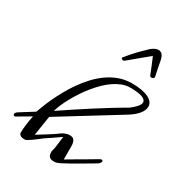

<svg xmlns="http://www.w3.org/2000/svg" viewBox="-299 -1410 1485 1594"><g transform="rotate(30 443.5 -612.5)"><path d="M101.1 -66.4Q101.1 -83 102.8 -102.8Q104.5 -122.6 107.2 -144.3Q109.9 -166 113.8 -188.2Q117.7 -210.4 122.1 -231.9L0 -160.2Q-4.9 -156.7 -10.7 -156.7Q-16.6 -156.7 -20.8 -160.6Q-24.9 -164.6 -24.9 -170.4Q-24.9 -177.2 -19.3 -184.8Q-13.7 -192.4 0 -200.7L127 -280.3Q134.8 -302.7 149.4 -340.8Q164.1 -378.9 185.5 -425.3Q207 -471.7 235.4 -523.4Q263.7 -575.2 299.3 -626Q335 -676.8 377.4 -722.9Q419.9 -769 469.5 -804.2Q519 -839.4 575.9 -860.1Q632.8 -880.9 697.3 -880.9Q752 -880.9 792.5 -873.3Q833 -865.7 859.4 -852.1Q885.7 -838.4 898.7 -820.1Q911.6 -801.8 911.6 -780.3Q911.6 -746.6 882.6 -709.7Q853.5 -672.9 795.9 -637.7L240.2 -295.4L210.9 -107.4Q235.8 -122.6 260.7 -137.9Q285.6 -153.3 307.9 -167.5Q330.1 -181.6 348.4 -193.6Q366.7 -205.6 377.9 -213.9Q383.3 -218.8 392.3 -225.1Q401.4 -231.4 412.8 -236.8Q424.3 -242.2 437.5 -246.1Q450.7 -250 464.8 -250Q475.1 -250 485.4 -247.8Q495.6 -245.6 503.7 -237.8Q511.7 -230 516.8 -215.3Q522 -200.7 522 -175.8V-49.8Q526.9 -52.7 540.3 -60.8Q553.7 -68.8 572.8 -80.1Q591.8 -91.3 614.5 -104.5Q637.2 -117.7 660.2 -130.9L778.3 -200.7Q788.6 -206.5 795.9 -206.5Q807.1 -206.5 807.1 -195.3Q807.1 -187.5 800.5 -178.5Q793.9 -169.4 778.3 -160.2Q724.6 -128.4 675.5 -99.6Q626.5 -70.8 586.7 -48.3Q546.9 -25.9 519 -12Q491.2 2 480 3.9Q474.6 4.9 468.8 5.4Q462.9 5.9 457 5.9Q439.5 5.9 428.5 1.2Q417.5 -3.4 411.4 -11.5Q405.3 -19.5 403.1 -29.8Q400.9 -40 400.9 -51.8Q400.9 -63 405 -75.4Q409.2 -87.9 411.1 -103L424.8 -210Q351.1 -158.2 290 -118.2Q268.6 -101.1 247.6 -85.4Q226.6 -69.8 209.2 -57.6Q191.9 -45.4 179.2 -38.3Q166.5 -31.2 162.1 -31.2Q152.8 -31.2 142.1 -32.2Q131.3 -33.2 122.3 -36.9Q113.3 -40.5 107.2 -47.6Q101.1 -54.7 101.1 -66.4ZM249 -357.9Q310.5 -399.4 377 -443.6Q443.4 -487.8 511.5 -531.2Q579.6 -574.7 647.2 -616.5Q714.8 -658.2 778.8 -694.8Q815.9 -722.7 835.9 -746.6Q856 -770.5 856 -789.6Q856 -814 818.8 -828.4Q781.7 -842.8 701.2 -842.8Q663.6 -842.8 626 -828.4Q588.4 -814 552 -789.1Q515.6 -764.2 481.4 -730.7Q447.3 -697.3 416.5 -659.2Q385.7 -621.1 358.9 -580.3Q332 -539.6 310.3 -500Q288.6 -460.4 272.9 -423.8Q257.3 -387.2 249 -357.9ZM804.2 -1178.2Q806.6 -1168.9 809.1 -1156.7Q811.5 -1144.5 814.9 -1126.7Q818.4 -1108.9 823.2 -1084Q828.1 -1059.1 835.4 -1024.4Q835.4 -1023.4 835.7 -1022.9Q835.9 -1022.5 835.9 -1021.5Q835.9 -1012.2 828.6 -1007.3Q821.3 -1002.4 812.5 -1002.4Q806.6 -1002.4 802 -1004.9Q797.4 -1007.3 795.4 -1012.7Q781.2 -1050.8 764.9 -1088.6Q748.5 -1126.5 732.9 -1164.6Q687 -1126.5 642.1 -1089.4Q597.2 -1052.2 549.8 -1012.7Q544.4 -1008.8 538.1 -1008.8Q531.2 -1008.8 524.9 -1012.5Q518.6 -1016.1 518.6 -1022Q518.6 -1025.4 522.9 -1030.8Q547.4 -1060.1 565.7 -1081.1Q584 -1102.1 597.7 -1116.5Q611.3 -1130.9 621.1 -1140.6Q630.9 -1150.4 638.2 -1157.5Q645.5 -1164.6 651.6 -1170.2Q657.7 -1175.8 664.1 -1182.6Q671.4 -1190.9 681.2 -1199.5Q690.9 -1208 702.4 -1215.1Q713.9 -1222.2 726.1 -1226.8Q738.3 -1231.4 750 -1231.4Q767.1 -1231.4 781.5 -1219.7Q795.9 -1208 804.2 -1178.2Z"/></g></svg>

Font: Meddon
Style: Regular
Weight: 400
Designer: Vernon Adams
Foundry: Vernon Adams
Version: Version 1.000